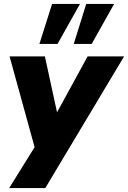

<svg xmlns="http://www.w3.org/2000/svg" viewBox="-20 -784 656 984"><path d="M27 180 178 -63 168 9 29 -495H210L280 -173H253L429 -495H616L212 180ZM358 -559 422 -764H565L450 -559ZM182 -559 247 -764H390L275 -559Z"/></svg>

Font: Nunito Sans 11pt Black
Style: Italic
Weight: 900
Italic angle: -9°
Version: Version 3.101;gftools[0.9.27]